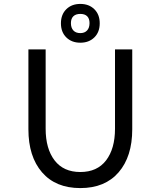

<svg xmlns="http://www.w3.org/2000/svg" viewBox="-20 -948 820 980"><path d="M125 -288V-696H213V-291Q213 -189 258.5 -129.5Q304 -70 390 -70Q476 -70 521.5 -129.5Q567 -189 567 -291V-696H655V-288Q655 -149 585.5 -68.5Q516 12 390 12Q264 12 194.5 -68.5Q125 -149 125 -288ZM390 -928Q434 -928 461.5 -901Q489 -874 489 -829Q489 -784 461.5 -757Q434 -730 390 -730Q346 -730 318.5 -757Q291 -784 291 -829Q291 -874 318.5 -901Q346 -928 390 -928ZM390 -779Q412 -779 424.5 -792.5Q437 -806 437 -830Q437 -853 425 -865Q413 -877 390 -877Q367 -877 354.5 -865Q342 -853 342 -830Q342 -806 354.5 -792.5Q367 -779 390 -779Z"/></svg>

Font: AmikoRegular
Style: Regular
Weight: 400
Designer: Pablo Impallari, Rodrigo Fuenzalida, Andres Torresi
Foundry: Impallari Type
Version: Version 1.000; ttfautohint (v1.3)